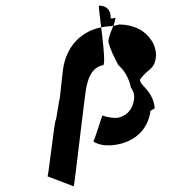

<svg xmlns="http://www.w3.org/2000/svg" viewBox="-20 -656 651 675"><path d="M343 -427C356 -438 324 -632 328 -636C354 -637 371 -620 369 -591C372 -592 374 -592 376 -591C379 -593 382 -593 386 -593C381 -559 363 -540 361 -509C368 -480 383 -453 396 -427C416 -410 433 -383 440 -349C448 -337 454 -324 451 -305C446 -270 425 -249 395 -242C374 -240 354 -245 340 -250C338 -248 312 -161 308 -159C323 -148 346 -144 369 -145C442 -150 502 -192 510 -273C511 -282 508 -256 507 -265C513 -269 520 -273 524 -275C521 -310 505 -332 486 -352C481 -358 472 -366 472 -376C483 -392 495 -402 507 -412C537 -437 532 -486 513 -513C492 -547 453 -569 400 -570C391 -567 380 -565 370 -564C281 -561 213 -505 201 -408L190 -309C188 -309 178 -234 176 -234C172 -234 150 -35 147 -36L239 -1C242 0 281 -356 285 -355C293 -392 308 -420 343 -427Z"/></svg>

Font: Ugly Stick
Style: It
Weight: 400
Designer: Stig
Foundry: Cannot Into Space Fonts
Version: Version 0.99